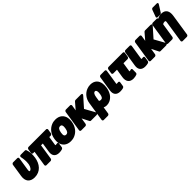

<svg xmlns="http://www.w3.org/2000/svg" viewBox="369 -2556 4532 4532"><g transform="rotate(-45 2634.5 -290.0)"><path d="M589 -276C606 -383 595 -473 569 -545C565 -557 554 -566 540 -566H405C346 -566 362 -515 362 -515C377 -442 386 -365 373 -276C367 -238 352 -202 335 -178C317 -155 300 -142 280 -142C268 -142 257 -149 265 -203L316 -528C318 -544 308 -566 285 -566H143C127 -566 104 -551 100 -528L50 -204C26 -48 100 48 256 48C449 48 561 -95 589 -276Z M1136 -162 1170 -384H1217C1233 -384 1256 -398 1260 -421L1277 -528C1279 -544 1269 -566 1246 -566H659C643 -566 619 -551 615 -528L598 -421C596 -405 607 -384 630 -384H678L619 0C617 16 628 38 651 38H792C808 38 831 23 835 0L894 -384H954L918 -147C899 -27 956 46 1077 46C1115 46 1146 41 1175 32C1190 27 1205 13 1208 -4L1224 -111C1232 -161 1186 -148 1182 -147C1177 -146 1163 -144 1150 -144C1132 -144 1133 -144 1136 -162Z M1225 -269 1223 -259C1216 -217 1216 -178 1223 -140C1243 -32 1324 48 1465 48C1509 48 1550 41 1590 24C1700 -21 1778 -122 1799 -259L1801 -269C1808 -312 1807 -351 1801 -388C1781 -496 1701 -576 1560 -576C1516 -576 1475 -569 1435 -552C1326 -507 1246 -406 1225 -269ZM1585 -269 1583 -259C1571 -179 1543 -142 1494 -142C1442 -142 1426 -178 1439 -259L1441 -269C1453 -348 1482 -386 1531 -386C1581 -386 1597 -348 1585 -269Z M2020 -156 2110 21C2114 31 2125 38 2138 38H2319C2392 38 2359 -22 2359 -22L2219 -274L2425 -506C2478 -565 2405 -566 2405 -566H2227C2216 -566 2202 -559 2193 -549L2056 -389L2078 -528C2080 -544 2070 -566 2047 -566H1905C1889 -566 1866 -551 1862 -528L1780 0C1778 16 1788 38 1811 38H1953C1969 38 1992 23 1996 0Z M2662 48C2700 48 2737 39 2770 23C2871 -25 2931 -127 2950 -250L2951 -260C2958 -304 2958 -345 2953 -383C2938 -491 2869 -576 2728 -576C2687 -576 2647 -568 2610 -553C2505 -511 2425 -414 2405 -282L2330 203C2328 219 2338 240 2361 240H2502C2518 240 2542 226 2546 203L2573 28C2597 40 2626 48 2662 48ZM2654 -142C2624 -142 2610 -149 2602 -160L2619 -270C2631 -347 2657 -386 2692 -386C2705 -386 2711 -384 2716 -380C2737 -365 2745 -324 2735 -260L2734 -250C2722 -174 2698 -142 2654 -142Z M3179 -165 3235 -528C3238 -549 3224 -566 3204 -566H3062C3046 -566 3023 -551 3019 -528L2960 -150C2941 -30 2999 42 3119 42C3156 42 3188 38 3218 29C3233 24 3247 10 3250 -7L3267 -114C3272 -146 3246 -153 3230 -151L3211 -149C3203 -148 3200 -148 3193 -148C3175 -148 3176 -147 3179 -165Z M3552 48C3595 48 3627 39 3657 30C3674 25 3690 8 3690 -11L3691 -118C3692 -160 3657 -151 3647 -148C3630 -143 3630 -142 3610 -142C3608 -142 3607 -143 3605 -143C3604 -146 3605 -151 3606 -160L3640 -378H3777C3793 -378 3815 -392 3819 -415L3837 -528C3839 -544 3829 -566 3806 -566H3328C3312 -566 3289 -551 3285 -528L3267 -415C3265 -399 3276 -378 3299 -378H3424L3390 -162C3371 -38 3425 48 3552 48Z M4011 -165 4067 -528C4070 -549 4056 -566 4036 -566H3894C3878 -566 3855 -551 3851 -528L3792 -150C3773 -30 3831 42 3951 42C3988 42 4020 38 4050 29C4065 24 4079 10 4082 -7L4099 -114C4104 -146 4078 -153 4062 -151L4043 -149C4035 -148 4032 -148 4025 -148C4007 -148 4008 -147 4011 -165Z M4341 -156 4431 21C4435 31 4446 38 4459 38H4640C4713 38 4680 -22 4680 -22L4540 -274L4746 -506C4799 -565 4726 -566 4726 -566H4548C4537 -566 4523 -559 4514 -549L4377 -389L4399 -528C4401 -544 4391 -566 4368 -566H4226C4210 -566 4187 -551 4183 -528L4101 0C4099 16 4109 38 4132 38H4274C4290 38 4313 23 4317 0Z M5014 -386C5047 -386 5054 -379 5048 -338L4965 203C4963 219 4974 240 4997 240H5138C5154 240 5177 226 5181 203L5264 -338C5285 -474 5240 -576 5094 -576C5047 -576 5003 -562 4967 -541C4964 -554 4952 -566 4936 -566H4805C4789 -566 4766 -551 4762 -528L4680 0C4678 16 4688 38 4711 38H4852C4868 38 4892 23 4896 0L4953 -365C4968 -378 4986 -386 5014 -386ZM5057 -820C5040 -820 5022 -807 5015 -790L4953 -621C4937 -579 4973 -576 4983 -576H5067C5081 -576 5096 -584 5104 -597L5211 -766C5248 -825 5185 -820 5185 -820Z"/></g></svg>

Font: Asimov Print
Style: EIt
Weight: 500
Designer: Google
Version: Version 2.000980; 2014